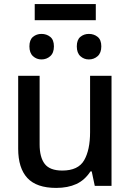

<svg xmlns="http://www.w3.org/2000/svg" viewBox="-20 -910 640 940"><path d="M255 10Q159 10 114 -38.5Q69 -87 69 -182V-539H174V-203Q174 -140 199 -107.5Q224 -75 285 -75Q363 -75 392 -125.5Q421 -176 421 -263V-539H526V0H444L429 -71H423Q395 -28 353.5 -9Q312 10 255 10ZM415 -619Q391 -619 373.5 -635Q356 -651 356 -683Q356 -715 373.5 -729.5Q391 -744 415 -744Q440 -744 458 -729.5Q476 -715 476 -683Q476 -651 458 -635Q440 -619 415 -619ZM183 -619Q159 -619 141.5 -635Q124 -651 124 -683Q124 -715 141.5 -729.5Q159 -744 183 -744Q208 -744 226 -729.5Q244 -715 244 -683Q244 -651 226 -635Q208 -619 183 -619ZM150 -811V-890H449V-811Z"/></svg>

Font: Noto Sans Mono Medium
Style: Regular
Weight: 500
Designer: Monotype Design Team
Foundry: Monotype Imaging Inc.
Version: Version 2.014